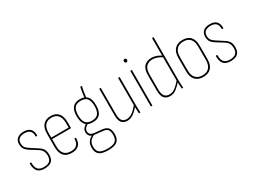

<svg xmlns="http://www.w3.org/2000/svg" viewBox="-56 -1361 2949 2231"><g transform="rotate(-30 1418.0 -245.0)"><path d="M171 8Q106 8 77 -26Q48 -60 49 -130Q49 -134 52 -134H68Q70 -134 70 -130Q69 -69 93.5 -40.5Q118 -12 171 -12Q226 -12 251 -35Q276 -58 276 -107Q276 -145 261.5 -170Q247 -195 213 -216L125 -271Q86 -295 69.5 -320.5Q53 -346 53 -387Q53 -435 84 -461Q115 -487 170 -487Q232 -487 260 -457Q288 -427 287 -369Q287 -365 283 -365H269Q268 -365 267 -366Q266 -367 266 -369Q267 -417 244 -441.5Q221 -466 170 -466Q124 -466 99 -446Q74 -426 74 -387Q74 -351 88 -331Q102 -311 137 -289L226 -231Q264 -207 280.5 -180.5Q297 -154 297 -107Q297 -48 266.5 -20Q236 8 171 8Z M538 8Q468 9 431.5 -31Q395 -71 395 -151V-327Q395 -408 431.5 -447.5Q468 -487 533 -487Q599 -487 634.5 -447Q670 -407 670 -328V-250Q670 -246 667 -246H416V-152Q416 -83 446.5 -48Q477 -13 538 -13Q591 -13 616.5 -40Q642 -67 643 -119Q643 -123 645 -123H660Q663 -123 664 -120Q664 -57 632 -24.5Q600 8 538 8ZM416 -266H649V-326Q649 -394 619.5 -430Q590 -466 533 -466Q476 -466 446 -431Q416 -396 416 -326Z M919 193Q836 193 799.5 164.5Q763 136 763 72Q763 23 784.5 -7.5Q806 -38 850 -57L877 -51Q828 -32 806 -4Q784 24 784 71Q784 126 815.5 149.5Q847 173 920 173Q995 173 1025 148Q1055 123 1055 66Q1055 16 1036 -6.5Q1017 -29 969 -33L863 -44Q826 -48 808 -68.5Q790 -89 790 -121Q790 -151 806.5 -170.5Q823 -190 852 -208L870 -195Q841 -181 825.5 -164Q810 -147 810 -121Q810 -98 825.5 -82Q841 -66 876 -62L976 -53Q1028 -47 1052 -20Q1076 7 1076 66Q1076 133 1040 163Q1004 193 919 193ZM925 -178Q858 -178 826.5 -217Q795 -256 795 -333Q795 -410 826.5 -448.5Q858 -487 926 -487Q994 -487 1025 -448.5Q1056 -410 1056 -332Q1056 -255 1025 -216.5Q994 -178 925 -178ZM925 -199Q984 -199 1009.5 -232Q1035 -265 1035 -332Q1035 -401 1009.5 -433.5Q984 -466 925 -466Q867 -466 841.5 -433.5Q816 -401 816 -332Q816 -265 841.5 -232Q867 -199 925 -199ZM1000 -464 981 -467Q985 -504 990.5 -542Q996 -580 1002 -604Q1003 -609 1007 -609H1020Q1024 -609 1024 -604Q1017 -579 1011 -541Q1005 -503 1000 -464Z M1282 8Q1233 8 1207.5 -22.5Q1182 -53 1182 -126V-475Q1182 -479 1186 -479H1200Q1203 -479 1203 -475V-128Q1203 -65 1223.5 -39Q1244 -13 1285 -13Q1326 -13 1364.5 -42Q1403 -71 1439 -117L1440 -91Q1401 -45 1362.5 -18.5Q1324 8 1282 8ZM1443 0Q1439 0 1439 -4Q1438 -29 1436.5 -54Q1435 -79 1435 -99V-105V-475Q1435 -479 1438 -479H1452Q1456 -479 1456 -475V-111Q1456 -83 1457 -56Q1458 -29 1459 -4Q1459 0 1455 0Z M1603 0Q1599 0 1599 -4V-475Q1599 -479 1603 -479H1617Q1620 -479 1620 -475V-4Q1620 0 1617 0ZM1610 -587Q1601 -587 1595.5 -592Q1590 -597 1590 -606V-613Q1590 -622 1595.5 -627Q1601 -632 1610 -632Q1619 -632 1624.5 -627Q1630 -622 1630 -613V-606Q1630 -597 1624.5 -592Q1619 -587 1610 -587Z M1857 8Q1805 8 1778 -23.5Q1751 -55 1751 -129V-331Q1751 -414 1787.5 -450.5Q1824 -487 1884 -487Q1919 -487 1952 -475Q1985 -463 2017 -442L2018 -419Q1982 -442 1950.5 -454Q1919 -466 1886 -466Q1836 -466 1804 -435Q1772 -404 1772 -330V-131Q1772 -66 1794.5 -39.5Q1817 -13 1859 -13Q1901 -13 1938.5 -42.5Q1976 -72 2013 -117V-91Q1973 -45 1936.5 -18.5Q1900 8 1857 8ZM2017 0Q2014 0 2014 -4Q2012 -29 2010.5 -54Q2009 -79 2009 -99L2008 -105V-679Q2008 -683 2012 -683H2026Q2029 -683 2029 -679V-111Q2029 -83 2030.5 -56Q2032 -29 2033 -4Q2034 0 2030 0Z M2302 8Q2233 8 2195.5 -32Q2158 -72 2158 -147V-332Q2158 -407 2196 -447Q2234 -487 2302 -487Q2371 -487 2407.5 -447.5Q2444 -408 2444 -332V-147Q2444 -72 2407 -32Q2370 8 2302 8ZM2302 -13Q2361 -13 2392 -48Q2423 -83 2423 -149V-330Q2423 -397 2392 -431.5Q2361 -466 2302 -466Q2243 -466 2211 -431.5Q2179 -397 2179 -330V-149Q2179 -83 2211 -48Q2243 -13 2302 -13Z M2668 8Q2603 8 2574 -26Q2545 -60 2546 -130Q2546 -134 2549 -134H2565Q2567 -134 2567 -130Q2566 -69 2590.5 -40.5Q2615 -12 2668 -12Q2723 -12 2748 -35Q2773 -58 2773 -107Q2773 -145 2758.5 -170Q2744 -195 2710 -216L2622 -271Q2583 -295 2566.5 -320.5Q2550 -346 2550 -387Q2550 -435 2581 -461Q2612 -487 2667 -487Q2729 -487 2757 -457Q2785 -427 2784 -369Q2784 -365 2780 -365H2766Q2765 -365 2764 -366Q2763 -367 2763 -369Q2764 -417 2741 -441.5Q2718 -466 2667 -466Q2621 -466 2596 -446Q2571 -426 2571 -387Q2571 -351 2585 -331Q2599 -311 2634 -289L2723 -231Q2761 -207 2777.5 -180.5Q2794 -154 2794 -107Q2794 -48 2763.5 -20Q2733 8 2668 8Z"/></g></svg>

Font: Sofia Sans Condensed Thin
Style: Regular
Weight: 250
Version: Version 4.100